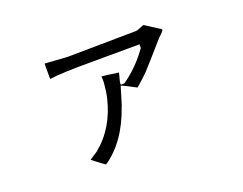

<svg xmlns="http://www.w3.org/2000/svg" viewBox="-90 -751 1099 870"><g transform="rotate(-20 460.0 -316.0)"><path d="M737 -537Q739 -530 714 -508Q710 -505 709 -503Q620 -401 600 -380Q571 -351 542 -327L482 -358Q477 -360 473 -361L446 -272L445 -271Q393 -119 289 -48Q281 -52 230 -92L268 -117Q364 -194 396 -329Q400 -346 402 -363Q409 -412 405 -430Q416 -430 478 -421Q482 -420 486 -420Q486 -417 479 -392Q474 -377 475 -365H492Q562 -413 617 -490V-508L381 -507Q375 -507 369 -507Q245 -507 183 -499V-566Q184 -570 184 -573L290 -566Q294 -566 299 -566L621 -570Q631 -570 652 -580Q663 -585 666 -583Z"/></g></svg>

Font: cwTeXYen
Style: Medium
Weight: 500
Version: Version 1.17